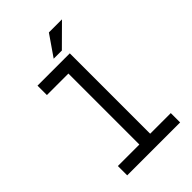

<svg xmlns="http://www.w3.org/2000/svg" viewBox="-267 -1030 1135 1135"><g transform="rotate(-45 300.0 -462.5)"><path d="M99.1 -750H369.1V-78.1H541.5V0H99.1V-78.1H278.8V-671.4H99.1ZM369.1 -924.8H478.5L347.7 -794.9H279.3Z"/></g></svg>

Font: Roboto Mono
Style: Regular
Weight: 400
Designer: Google
Version: Version 2.000985; 2015; ttfautohint (v1.3)